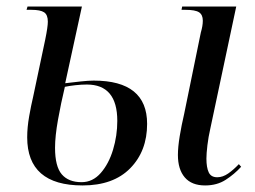

<svg xmlns="http://www.w3.org/2000/svg" viewBox="-20 -556 777 586"><path d="M232 10Q63 10 63 -137Q63 -167 69 -201Q75 -235 81 -260L118 -435Q126 -474 126 -490Q126 -511 114.5 -518.5Q103 -526 76 -526H61L64 -536H230L179 -302Q204 -305 227 -307.5Q250 -310 266 -310Q429 -310 429 -178Q429 -95 377.5 -42.5Q326 10 232 10ZM229 0Q263 0 287.5 -28Q312 -56 325 -99Q338 -142 338 -187Q338 -298 245 -298Q229 -298 210.5 -296Q192 -294 178 -291Q166 -241 157 -190.5Q148 -140 148 -105Q148 -48 168.5 -24Q189 0 229 0ZM606 10Q565 10 544 -14.5Q523 -39 523 -83Q523 -107 528.5 -140.5Q534 -174 542 -208L593 -457Q599 -477 599 -493Q599 -511 587.5 -518.5Q576 -526 546 -526H534L536 -536H701L622 -164Q616 -138 613 -112.5Q610 -87 610 -72Q610 -45 617 -30Q624 -15 643 -15Q660 -15 676.5 -26.5Q693 -38 709 -55L716 -47Q695 -24 668.5 -7Q642 10 606 10Z"/></svg>

Font: Noto Serif Display Condensed
Style: Italic
Weight: 400
Width: 3
Italic angle: -12°
Designer: Monotype Design Team
Foundry: Monotype Imaging Inc.
Version: Version 2.009